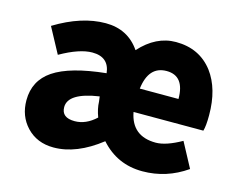

<svg xmlns="http://www.w3.org/2000/svg" viewBox="-86 -714 1072 858"><g transform="rotate(15 449.5 -284.5)"><path d="M97 -37Q51 -86 51 -159Q51 -250 125 -300Q201 -351 366 -368Q358 -441 281 -441Q222 -441 134 -391L71 -508Q194 -583 305 -583Q408 -583 464 -501Q538 -583 630 -583Q739 -583 801 -502Q857 -427 857 -305Q857 -255 850 -232H527Q547 -125 658 -125Q705 -125 776 -165L837 -51Q744 14 633 14Q516 14 439 -73Q328 14 222 14Q145 14 97 -37ZM381 -167Q367 -204 366 -237L363 -260Q222 -239 222 -173Q222 -124 283 -124Q335 -124 381 -167ZM706 -340Q706 -447 623 -447Q540 -447 527 -340Z"/></g></svg>

Font: KaiGen Gothic KR Heavy
Style: Heavy
Weight: 900
Designer: Ryoko NISHIZUKA  (kana & ideographs); Paul D. Hunt (Latin, Greek & Cyrillic); Wenlong ZHANG  (bopomofo); Sandoll Communi
Foundry: Adobe Systems Incorporated
Version: Version 1.002 March 28, 2018